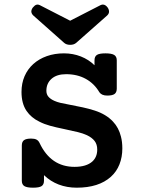

<svg xmlns="http://www.w3.org/2000/svg" viewBox="-20 -829 640 859"><path d="M430.2 -806.2Q436 -808.6 439.9 -808.6Q452.1 -808.6 461.9 -794.9Q467.8 -786.1 467.8 -776.9Q467.8 -767.6 459.5 -759.8L320.8 -637.2Q310.5 -628.4 293.9 -628.4Q277.3 -628.4 267.1 -637.2L128.9 -759.8Q121.1 -767.1 120.1 -776.9Q120.1 -786.1 127 -795.4Q135.3 -805.2 142.1 -807.6Q146 -808.6 147.9 -808.6Q151.9 -808.6 157.7 -806.2L293.9 -736.3ZM176.8 -20.5Q176.8 -3.4 166 3.7Q155.3 10.7 127.9 10.7Q100.6 10.7 89.1 3.7Q77.6 -3.4 77.6 -20.5V-177.7Q77.6 -194.8 87.4 -201.9Q97.2 -209 119.6 -209Q134.8 -209 143.6 -204.3Q152.3 -199.7 157.2 -189Q207.5 -82.5 313.5 -82.5Q366.2 -82.5 393.1 -106.4Q415 -126.5 415 -159.7Q415 -183.1 403.3 -198.2Q391.6 -213.4 369.1 -224.1Q351.1 -232.4 328.9 -237.8Q306.6 -243.2 267.6 -251.5Q229.5 -259.3 203.9 -266.4Q178.2 -273.4 156.2 -284.7Q119.6 -302.2 98.6 -333Q76.2 -366.2 76.2 -417.5Q76.2 -456.1 89.8 -487.8Q103.5 -519.5 128.9 -542.5Q154.3 -565.4 189.5 -577.9Q224.6 -590.3 266.1 -590.3Q306.6 -590.3 341.8 -576.4Q377 -562.5 402.8 -537.1V-559.1Q402.8 -576.2 413.6 -583.3Q424.3 -590.3 451.7 -590.3Q479 -590.3 490.7 -583.3Q502.4 -576.2 502.4 -559.1V-432.6Q502.4 -416 492.7 -408.7Q482.9 -401.4 460 -401.4Q435.1 -401.4 424.8 -416Q401.9 -455.1 363.8 -476.1Q325.7 -497.1 275.9 -497.1Q233.9 -497.1 210.7 -476.6Q187.5 -456.1 187.5 -422.9Q187.5 -407.2 196.5 -396.5Q205.6 -385.7 223.1 -377.9Q234.9 -372.6 250 -368.9Q265.1 -365.2 287.6 -361.3Q323.7 -354.5 350.6 -348.6Q377.4 -342.8 403.3 -334.5Q455.1 -317.9 485.8 -284.7Q511.2 -257.8 521 -218.3Q527.3 -194.8 527.3 -165Q527.3 -126 514.4 -93.5Q501.5 -61 476.1 -38.1Q421.9 10.7 323.2 10.7Q279.8 10.7 242.7 -3.4Q205.6 -17.6 176.8 -45.4Z"/></svg>

Font: Courier Prime SemiBold
Style: Regular
Weight: 600
Designer: Alan Dague-Greene
Foundry: Quote-Unquote Apps
Version: Version 1.202